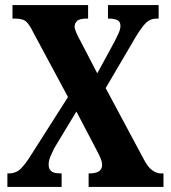

<svg xmlns="http://www.w3.org/2000/svg" viewBox="-20 -734 672 754"><path d="M9 0V-53H14Q43 -53 61.5 -71.5Q80 -90 100 -122L247 -353L110 -608Q97 -635 84 -648Q71 -661 40 -661H29V-714H326V-661H321Q292 -661 282.5 -651.5Q273 -642 273 -630Q273 -620 280.5 -603.5Q288 -587 296 -573L362 -446L430 -571Q437 -585 445 -602Q453 -619 453 -632Q453 -650 440 -655.5Q427 -661 408 -661H404V-714H603V-661H595Q571 -661 554.5 -645.5Q538 -630 513 -589L395 -388L546 -106Q562 -76 579 -64.5Q596 -53 611 -53H622V0H328V-53H331Q381 -53 381 -86Q381 -97 376 -110Q371 -123 354 -155L280 -296L193 -152Q185 -136 178 -119.5Q171 -103 171 -87Q171 -71 181 -62Q191 -53 218 -53H222V0Z"/></svg>

Font: Noto Serif Tamil ExtraCondensed ExtraBold
Style: Italic
Weight: 800
Width: 2
Italic angle: -12°
Designer: Indian Type Foundry, Tom Grace, and the Monotype Design Team
Foundry: Monotype Imaging Inc.
Version: Version 2.003; ttfautohint (v1.8.4.7-5d5b)